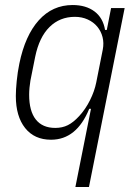

<svg xmlns="http://www.w3.org/2000/svg" viewBox="-20 -544 550 764"><path d="M342 -111H335Q285 12 183 12Q117 12 80 -34.5Q43 -81 43 -162Q43 -186 46.5 -221.5Q50 -257 57 -291Q80 -403 134.5 -463.5Q189 -524 269 -524Q322 -524 356 -498.5Q390 -473 398 -425H405L422 -512H476L334 200H280ZM200 -35Q228 -35 250 -46Q272 -57 295 -82Q320 -109 338 -145Q356 -181 363 -216L389 -347Q394 -373 388 -396.5Q382 -420 367 -438Q352 -456 329 -466.5Q306 -477 278 -477Q218 -477 177 -436.5Q136 -396 120 -318L101 -223Q99 -211 97.5 -196Q96 -181 96 -167Q96 -102 122.5 -68.5Q149 -35 200 -35Z"/></svg>

Font: IBM Plex Sans Condensed Light
Style: Italic
Weight: 300
Width: 3
Italic angle: -11°
Designer: Mike Abbink, Paul van der Laan, Pieter van Rosmalen
Foundry: Bold Monday
Version: Version 1.3